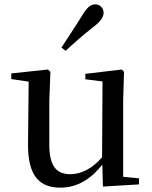

<svg xmlns="http://www.w3.org/2000/svg" viewBox="-20 -849 700 884"><path d="M263 -630 282 -615C321 -651 360 -686 409 -724C443 -750 457 -770 457 -790C457 -814 438 -829 419 -829C397 -829 381 -815 359 -779C324 -722 293 -677 263 -630ZM454 10 620 0V-28L547 -35V-383L551 -518L541 -529L373 -509V-484L452 -474L450 -125C408 -76 357 -47 304 -47C242 -47 207 -81 207 -183V-383L212 -518L201 -529L32 -511V-485L112 -473L109 -186C108 -37 163 15 259 15C337 15 401 -27 451 -91Z"/></svg>

Font: Noto Serif JP Medium
Style: Regular
Weight: 500
Designer: Ryoko NISHIZUKA 西塚涼子 (kana & ideographs); Frank Grießhammer (Latin, Greek & Cyrillic); Wenlong ZHANG 张文龙 (bopomofo); San
Foundry: Adobe
Version: Version 2.001;hotconv 1.1.0;makeotfexe 2.6.0